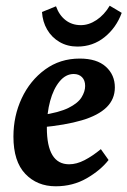

<svg xmlns="http://www.w3.org/2000/svg" viewBox="-20 -639 446 672"><path d="M259 -434Q319 -434 350.5 -405.5Q382 -377 382 -333Q382 -292 353 -263.5Q324 -235 266.5 -218Q209 -201 122 -193L125 -236Q187 -245 220 -261.5Q253 -278 265.5 -298.5Q278 -319 278 -338Q278 -358 267 -369Q256 -380 238 -380Q210 -380 188.5 -354Q167 -328 155.5 -285.5Q144 -243 144 -192Q144 -128 163.5 -96Q183 -64 222 -64Q248 -64 276 -78.5Q304 -93 333 -117L360 -79Q332 -43 283.5 -15Q235 13 175 13Q110 13 68.5 -30.5Q27 -74 27 -161Q27 -233 56 -295Q85 -357 137.5 -395.5Q190 -434 259 -434ZM251 -476Q216 -476 188.5 -492Q161 -508 145 -535.5Q129 -563 127 -597L176 -617Q187 -586 209.5 -568.5Q232 -551 263 -551Q291 -551 318 -569Q345 -587 364 -619L406 -594Q387 -542 346 -509Q305 -476 251 -476Z"/></svg>

Font: Rasa SemiBold
Style: Italic
Weight: 600
Italic angle: -7.10001°
Designer: Anna Giedrys (Yrsa+Rasa design), David Brezina (Yrsa art-direction, Rasa art-direction, design)
Foundry: Rosetta Type Foundry
Version: Version 2.004